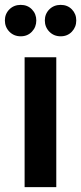

<svg xmlns="http://www.w3.org/2000/svg" viewBox="-20 -768 333 788"><path d="M81 -533H211V0H81ZM65 -748Q93 -748 111 -729.5Q129 -711 129 -684Q129 -657 111 -638Q93 -619 65 -619Q37 -619 18.5 -638Q0 -657 0 -684Q0 -711 18.5 -729.5Q37 -748 65 -748ZM229 -748Q257 -748 275 -729.5Q293 -711 293 -684Q293 -657 275 -638Q257 -619 229 -619Q201 -619 182.5 -638Q164 -657 164 -684Q164 -711 182.5 -729.5Q201 -748 229 -748Z"/></svg>

Font: Alexandria Medium
Style: Regular
Weight: 500
Designer: Mohamed Gaber
Foundry: Kief Type Foundry
Version: Version 5.100